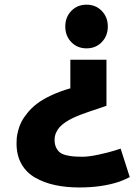

<svg xmlns="http://www.w3.org/2000/svg" viewBox="-20 -762 606 833"><path d="M216.8 -155.3Q216.8 -135.7 223.4 -122.1Q230 -108.4 240 -100.6Q250 -92.8 267.1 -88.6Q284.2 -84.5 299.8 -83.3Q315.4 -82 338.9 -82Q365.2 -82 406.2 -90.8Q447.3 -99.6 475.3 -108.2Q503.4 -116.7 503.4 -117.2L543 6.3Q516.1 20 497.1 26.4Q422.4 51.3 324.2 51.3Q266.6 51.3 219 41Q171.4 30.8 133.1 9Q94.7 -12.7 73.2 -50.3Q51.8 -87.9 51.8 -139.2Q51.8 -151.9 52.7 -163.6Q53.7 -175.3 58.8 -195.6Q64 -215.8 73 -233.4Q82 -251 99.6 -272.7Q117.2 -294.4 140.9 -312.5Q164.6 -330.6 201.9 -348.1Q239.3 -365.7 285.2 -378.9V-502.9H441.9V-303.2Q428.2 -297.9 406.7 -291L368.7 -278.3Q352.1 -272.9 331.3 -264.9Q310.5 -256.8 295.2 -249.5Q279.8 -242.2 264.4 -231.9Q249 -221.7 239 -210.7Q229 -199.7 222.9 -185.5Q216.8 -171.4 216.8 -155.3ZM421.6 -714.6Q447.8 -687.5 447.8 -647Q447.8 -606.4 421.6 -579.3Q395.5 -552.2 355.5 -552.2Q315.4 -552.2 289.3 -579.3Q263.2 -606.4 263.2 -647Q263.2 -687.5 289.3 -714.6Q315.4 -741.7 355.5 -741.7Q395.5 -741.7 421.6 -714.6Z"/></svg>

Font: Nobile-bold
Style: Bold
Weight: 700
Version: Version 1.000;PS 001.000;hotconv 1.0.38